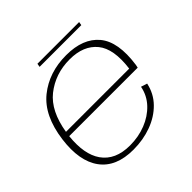

<svg xmlns="http://www.w3.org/2000/svg" viewBox="-169 -836 1006 1006"><g transform="rotate(-45 334.0 -333.0)"><path d="M274 5Q146 5 88 -74Q30 -153 49 -297Q69.5 -452 158.2 -523.5Q247 -595 374.5 -595Q499 -595 558.8 -523.5Q618.5 -452 597 -300.5Q595.5 -289.5 593.5 -283.5H86Q73 -160.5 119.5 -94Q169 -23.5 277 -23.5Q340 -23.5 394.8 -45Q449.5 -66.5 487 -106.2Q524.5 -146 535 -200.5L569.5 -189.5Q556.5 -128 514 -84.5Q471.5 -41 409 -18Q346.5 5 274 5ZM90 -311.5H558.5Q575.5 -443 525.5 -504Q474.5 -566.5 372 -566.5Q265.5 -566.5 186.5 -504Q111.5 -444 90 -311.5ZM233 -650 236.5 -669.5H545.5L542 -650Z"/></g></svg>

Font: Anybody ExtraExpanded ExtraLight
Style: Italic
Weight: 200
Width: 8
Italic angle: -10°
Designer: Tyler Finck
Foundry: Etcetera Type Company
Version: Version 1.010; ttfautohint (v1.8.3) -l 8 -r 50 -G 200 -x 14 